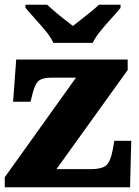

<svg xmlns="http://www.w3.org/2000/svg" viewBox="-20 -786 582 806"><path d="M0 0V-42L299 -460H195Q163 -460 146 -449.5Q129 -439 118 -398L108 -359H35L48 -536H516V-492L217 -76H362Q404 -76 423.5 -90Q443 -104 453 -156L460 -195H531L526 0ZM204 -606Q194 -629 172 -655.5Q150 -682 126.5 -708Q103 -734 87 -753V-766H178Q189 -756 208.5 -739Q228 -722 249.5 -705.5Q271 -689 286 -677Q301 -689 322.5 -705.5Q344 -722 364.5 -739Q385 -756 395 -766H486V-753Q471 -734 447 -708Q423 -682 401.5 -655.5Q380 -629 369 -606Z"/></svg>

Font: Noto Serif Tamil Black
Style: Italic
Weight: 900
Italic angle: -12°
Designer: Indian Type Foundry, Tom Grace, and the Monotype Design Team
Foundry: Monotype Imaging Inc.
Version: Version 2.003; ttfautohint (v1.8.4.7-5d5b)